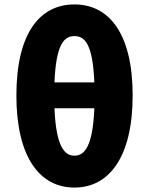

<svg xmlns="http://www.w3.org/2000/svg" viewBox="-20 -833 673 867"><path d="M406 -344C399 -172 362 -130 316 -130C271 -130 233 -172 226 -344ZM226 -461C233 -636 271 -670 316 -670C362 -670 399 -636 406 -461ZM316 -813C159 -813 54 -682 54 -402C54 -124 159 14 316 14C473 14 579 -124 579 -402C579 -681 473 -813 316 -813Z"/></svg>

Font: Noto Sans CJK KR Black
Style: Regular
Weight: 900
Designer: Ryoko NISHIZUKA (kana & ideographs); Paul D. Hunt (Latin, Greek & Cyrillic); Wenlong ZHANG (bopomofo); Sandoll Communica
Foundry: Adobe Systems Incorporated
Version: Version 1.004;PS 1.004;hotconv 1.0.82;makeotf.lib2.5.63406